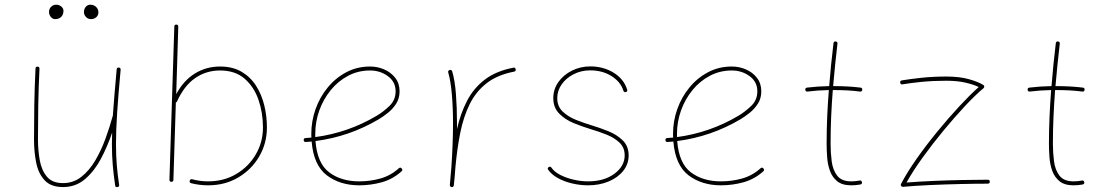

<svg xmlns="http://www.w3.org/2000/svg" viewBox="-20 -776 4644 805"><path d="M485.8 -483.4Q476.1 -378.9 471.2 -304.7Q466.3 -230.5 466.3 -172.4Q466.3 -124 469.7 -83.3Q473.1 -42.5 479.5 -1Q481 6.3 473.1 8.3Q463.9 10.3 462.9 2Q456.5 -40 452.9 -81.8Q449.2 -123.5 449.2 -172.4Q449.2 -195.3 450.2 -220.2Q431.6 -164.6 404.1 -112.1Q376.5 -59.6 337.2 -25.6Q297.9 8.3 244.1 8.3Q193.4 8.3 167 -20.3Q140.6 -48.8 131.6 -94.5Q122.6 -140.1 122.6 -190.9Q122.6 -265.1 123.8 -336.4Q125 -407.7 128.9 -488.8Q128.9 -496.6 137.2 -496.6Q145.5 -496.6 145.5 -487.8Q141.6 -406.7 140.4 -335.9Q139.2 -265.1 139.2 -190.9Q139.2 -146 146.7 -104Q154.3 -62 176.8 -35.2Q199.2 -8.3 244.1 -8.3Q288.1 -8.3 321.5 -34.9Q355 -61.5 379.9 -104Q404.8 -146.5 422.6 -195.6Q440.4 -244.6 452.6 -289.6L453.1 -291Q456.1 -332 460 -380.1Q463.9 -428.2 469.2 -485.4Q470.2 -493.7 478.5 -492.7Q486.3 -491.7 485.8 -483.4ZM392.6 -724.6Q392.6 -711.4 383.3 -703.6Q374 -695.8 361.8 -695.8Q348.6 -695.8 340.3 -705.1Q332 -714.4 332 -724.1Q332 -738.8 339.8 -747.6Q347.7 -756.3 358.4 -756.3Q373.5 -756.3 383.1 -746.8Q392.6 -737.3 392.6 -724.6ZM246.1 -730.5Q246.1 -714.8 236.6 -705.3Q227.1 -695.8 211.4 -695.8Q200.7 -695.8 193.1 -705.1Q185.5 -714.4 185.5 -726.1Q185.5 -738.8 194.3 -747.6Q203.1 -756.3 215.8 -756.3Q227.5 -756.3 236.8 -748.8Q246.1 -741.2 246.1 -730.5Z M719.7 -672.9Q727.5 -672.9 727.5 -664.1L718.8 -381.3Q750 -439 797.4 -468Q844.7 -497.1 902.8 -497.1Q955.6 -497.1 992.9 -475.1Q1030.3 -453.1 1053.7 -416.3Q1077.1 -379.4 1088.1 -334Q1099.1 -288.6 1099.1 -241.7Q1099.1 -175.3 1066.9 -120.1Q1034.7 -64.9 979 -32Q923.3 1 852.5 1Q816.4 1 781.7 -7.8Q773.4 -9.8 775.4 -18.1Q777.3 -26.4 786.1 -24.4Q818.4 -15.6 852.5 -15.6Q918.5 -15.6 970.5 -46.4Q1022.5 -77.1 1052.5 -128.7Q1082.5 -180.2 1082.5 -241.7Q1082.5 -303.2 1063.7 -357.7Q1044.9 -412.1 1005.4 -446.3Q965.8 -480.5 902.8 -480.5Q844.2 -480.5 798.1 -448.5Q752 -416.5 722.2 -350.6Q720.7 -347.2 717.3 -346.2L707 -21.5Q707 -13.7 698.2 -13.7Q690.4 -13.7 690.4 -22.5L710.9 -665Q710.9 -672.9 719.7 -672.9Z M1663.6 -57.6Q1626.5 -24.4 1580.3 -11.7Q1534.2 1 1486.3 1Q1405.8 1 1350.3 -41Q1294.9 -83 1286.6 -182.6Q1274.4 -181.6 1262.2 -180.7Q1254.4 -179.7 1253.4 -188.5Q1252.4 -196.3 1261.2 -197.3Q1273.4 -198.2 1285.6 -199.2Q1285.2 -207 1285.2 -214.8Q1285.2 -268.1 1303 -318.4Q1320.8 -368.7 1353.8 -408.9Q1386.7 -449.2 1431.9 -473.1Q1477.1 -497.1 1531.7 -497.1Q1563 -497.1 1591.1 -484.9Q1619.1 -472.7 1637.2 -449.5Q1655.3 -426.3 1655.3 -393.1Q1655.3 -363.3 1640.9 -341.1Q1626.5 -318.8 1606.2 -302.7Q1585.9 -286.6 1567.9 -275.9Q1444.8 -203.1 1302.7 -184.6Q1310.1 -90.8 1360.4 -53.2Q1410.6 -15.6 1486.3 -15.6Q1532.7 -15.6 1575.7 -27.8Q1618.7 -40 1651.9 -70.3Q1658.7 -76.2 1664.1 -69.8Q1669.9 -63 1663.6 -57.6ZM1531.7 -480.5Q1481.9 -480.5 1439.7 -458.3Q1397.5 -436 1366.7 -398.2Q1335.9 -360.4 1318.8 -313Q1301.8 -265.6 1301.8 -214.8Q1301.8 -208 1301.8 -201.2Q1439.9 -219.7 1559.1 -290.5Q1586.4 -306.6 1612.5 -331.5Q1638.7 -356.4 1638.7 -393.1Q1638.7 -433.1 1606.2 -456.8Q1573.7 -480.5 1531.7 -480.5Z M1873.5 8.3 1871.6 7.8Q1871.6 7.8 1871.1 7.8Q1871.1 7.3 1870.6 7.3Q1865.7 5.4 1866.2 -0.5Q1866.2 0 1866.2 -0.2Q1866.2 -0.5 1866.2 -1V-2.4Q1867.7 -21.5 1869.4 -39.8Q1871.1 -58.1 1872.6 -76.2Q1875.5 -118.7 1877.4 -166Q1879.4 -213.4 1879.4 -259.8Q1879.4 -323.7 1874.5 -380.4Q1869.6 -437 1859.4 -471.7Q1856.9 -479.5 1865.2 -482.4Q1873 -484.9 1876 -476.6Q1887.2 -439.5 1891.6 -381.8Q1896 -324.2 1896 -259.8Q1896 -247.6 1896 -234.9Q1910.6 -299.8 1938 -352.8Q1965.3 -405.8 2012.2 -441.9Q2059.1 -478 2132.3 -492.2Q2140.1 -494.1 2142.1 -485.4Q2144 -477.5 2135.3 -475.6Q2064.5 -461.9 2019.5 -426.5Q1974.6 -391.1 1948.7 -338.1Q1922.9 -285.2 1909.7 -218.8Q1896.5 -152.3 1889.6 -76.7Q1886.7 -35.2 1882.8 1L1882.3 2.9Q1882.3 2.9 1882.3 3.4Q1882.3 3.4 1881.8 3.9Q1879.4 8.8 1874 8.3Q1874 8.3 1873.5 8.3Z M2604 -390.1Q2596.2 -388.2 2593.8 -395.5Q2582 -433.1 2543.9 -457Q2505.9 -481 2454.6 -481Q2416.5 -481 2385 -464.8Q2353.5 -448.7 2335 -422.4Q2316.4 -396 2316.4 -364.7Q2316.4 -330.1 2339.1 -308.3Q2361.8 -286.6 2395.5 -273.2Q2429.2 -259.8 2461.9 -250Q2495.1 -240.2 2530.8 -225.8Q2566.4 -211.4 2591.1 -187.3Q2615.7 -163.1 2615.7 -124.5Q2615.7 -87.9 2593 -59.6Q2570.3 -31.2 2531.7 -15.1Q2493.2 1 2445.3 1Q2412.6 1 2379.2 -6.8Q2345.7 -14.6 2318.8 -29.5Q2292 -44.4 2278.3 -64.5Q2273.9 -70.8 2280.3 -75.2Q2287.1 -80.1 2292 -73.2Q2303.7 -55.7 2328.9 -42.7Q2354 -29.8 2385 -22.7Q2416 -15.6 2445.3 -15.6Q2513.2 -15.6 2556.2 -47.6Q2599.1 -79.6 2599.1 -124.5Q2599.1 -157.7 2576.9 -178.5Q2554.7 -199.2 2521.7 -212.2Q2488.8 -225.1 2457 -234.4Q2422.9 -244.6 2386.2 -259.5Q2349.6 -274.4 2324.7 -299.6Q2299.8 -324.7 2299.8 -364.7Q2299.8 -401.9 2321 -431.9Q2342.3 -461.9 2377.7 -479.7Q2413.1 -497.6 2454.6 -497.6Q2509.8 -497.6 2552.7 -471.2Q2595.7 -444.8 2609.4 -400.4Q2612.3 -392.1 2604 -390.1Z M3180.2 -57.6Q3143.1 -24.4 3096.9 -11.7Q3050.8 1 3002.9 1Q2922.4 1 2866.9 -41Q2811.5 -83 2803.2 -182.6Q2791 -181.6 2778.8 -180.7Q2771 -179.7 2770 -188.5Q2769 -196.3 2777.8 -197.3Q2790 -198.2 2802.2 -199.2Q2801.8 -207 2801.8 -214.8Q2801.8 -268.1 2819.6 -318.4Q2837.4 -368.7 2870.4 -408.9Q2903.3 -449.2 2948.5 -473.1Q2993.7 -497.1 3048.3 -497.1Q3079.6 -497.1 3107.7 -484.9Q3135.7 -472.7 3153.8 -449.5Q3171.9 -426.3 3171.9 -393.1Q3171.9 -363.3 3157.5 -341.1Q3143.1 -318.8 3122.8 -302.7Q3102.5 -286.6 3084.5 -275.9Q2961.4 -203.1 2819.3 -184.6Q2826.7 -90.8 2877 -53.2Q2927.2 -15.6 3002.9 -15.6Q3049.3 -15.6 3092.3 -27.8Q3135.3 -40 3168.5 -70.3Q3175.3 -76.2 3180.7 -69.8Q3186.5 -63 3180.2 -57.6ZM3048.3 -480.5Q2998.5 -480.5 2956.3 -458.3Q2914.1 -436 2883.3 -398.2Q2852.5 -360.4 2835.4 -313Q2818.4 -265.6 2818.4 -214.8Q2818.4 -208 2818.4 -201.2Q2956.5 -219.7 3075.7 -290.5Q3103 -306.6 3129.2 -331.5Q3155.3 -356.4 3155.3 -393.1Q3155.3 -433.1 3122.8 -456.8Q3090.3 -480.5 3048.3 -480.5Z M3595.2 -399.4Q3594.2 -391.1 3585.9 -392.1Q3560.1 -395.5 3532.5 -397Q3504.9 -398.4 3476.1 -398.4Q3474.1 -398.4 3471.7 -398.4Q3467.3 -342.8 3464.8 -286.6Q3462.4 -230.5 3462.4 -173.3Q3462.4 -136.2 3467 -99.9Q3471.7 -63.5 3490 -39.6Q3508.3 -15.6 3549.3 -15.6Q3566.4 -15.6 3584 -19Q3591.8 -21 3593.8 -12.2Q3595.7 -4.4 3586.9 -2.4Q3567.9 1 3549.3 1Q3511.2 1 3490.2 -16.1Q3469.2 -33.2 3459.7 -59.8Q3450.2 -86.4 3448 -116.7Q3445.8 -147 3445.8 -173.3Q3445.8 -230.5 3448.2 -286.6Q3450.7 -342.8 3455.1 -398.4Q3408.2 -397.5 3365.7 -392.1Q3357.4 -391.1 3356.4 -399.4Q3355.5 -407.7 3363.8 -408.7Q3408.2 -414.1 3456.5 -415Q3460 -460 3464.6 -504.9Q3469.2 -549.8 3474.6 -594.7Q3475.6 -603 3483.9 -602.1Q3492.2 -601.1 3491.2 -592.8Q3485.8 -548.3 3481.4 -503.9Q3477.1 -459.5 3473.1 -415Q3474.6 -415 3476.1 -415Q3536.6 -415 3587.9 -408.7Q3596.2 -407.7 3595.2 -399.4Z M3754.4 -429.2Q3752.4 -437 3761.2 -439Q3792.5 -444.3 3841.8 -449.7Q3891.1 -455.1 3947.3 -455.1Q4003.9 -455.1 4043.2 -443.8Q4082.5 -432.6 4102.5 -419.9Q4106.4 -418 4106.7 -413.3Q4106.9 -408.7 4103.5 -406.2Q4071.3 -379.4 4027.3 -332.8Q3983.4 -286.1 3936.8 -229.7Q3890.1 -173.3 3848.9 -116.2Q3807.6 -59.1 3780.8 -10.7Q3829.1 -14.6 3889.9 -17.3Q3950.7 -20 4011.7 -21.2Q4072.8 -22.5 4121.1 -22.5Q4129.9 -22.5 4129.9 -14.2Q4129.9 -5.9 4121.1 -5.9Q4070.3 -5.9 4005.4 -4.4Q3940.4 -2.9 3877 0Q3813.5 2.9 3766.6 7.3Q3761.2 7.8 3758.3 3.7Q3755.4 -0.5 3757.8 -4.9Q3782.7 -52.7 3823 -110.1Q3863.3 -167.5 3910.4 -224.9Q3957.5 -282.2 4002.9 -331.1Q4048.3 -379.9 4083.5 -411.1Q4064 -420.9 4029.3 -429.2Q3994.6 -437.5 3947.3 -437.5Q3891.6 -437.5 3843 -432.6Q3794.4 -427.7 3764.2 -422.4Q3756.3 -420.4 3754.4 -429.2Z M4527.3 -399.4Q4526.4 -391.1 4518.1 -392.1Q4492.2 -395.5 4464.6 -397Q4437 -398.4 4408.2 -398.4Q4406.2 -398.4 4403.8 -398.4Q4399.4 -342.8 4397 -286.6Q4394.5 -230.5 4394.5 -173.3Q4394.5 -136.2 4399.2 -99.9Q4403.8 -63.5 4422.1 -39.6Q4440.4 -15.6 4481.4 -15.6Q4498.5 -15.6 4516.1 -19Q4523.9 -21 4525.9 -12.2Q4527.8 -4.4 4519 -2.4Q4500 1 4481.4 1Q4443.4 1 4422.4 -16.1Q4401.4 -33.2 4391.8 -59.8Q4382.3 -86.4 4380.1 -116.7Q4377.9 -147 4377.9 -173.3Q4377.9 -230.5 4380.4 -286.6Q4382.8 -342.8 4387.2 -398.4Q4340.3 -397.5 4297.9 -392.1Q4289.6 -391.1 4288.6 -399.4Q4287.6 -407.7 4295.9 -408.7Q4340.3 -414.1 4388.7 -415Q4392.1 -460 4396.7 -504.9Q4401.4 -549.8 4406.7 -594.7Q4407.7 -603 4416 -602.1Q4424.3 -601.1 4423.3 -592.8Q4418 -548.3 4413.6 -503.9Q4409.2 -459.5 4405.3 -415Q4406.7 -415 4408.2 -415Q4468.8 -415 4520 -408.7Q4528.3 -407.7 4527.3 -399.4Z"/></svg>

Font: Mikhak-FD Thin
Style: Regular
Weight: 100
Designer: Amin Abedi
Version: Version 3.2